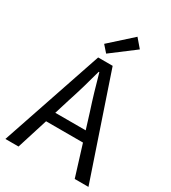

<svg xmlns="http://www.w3.org/2000/svg" viewBox="-208 -972 959 1077"><g transform="rotate(30 272.0 -433.5)"><path d="M203 -367C227 -440 248 -512 268 -588H272C293 -512 314 -440 338 -367L369 -267H172ZM3 0H88L151 -200H390L452 0H541L319 -656H225ZM253 -697 405 -812 358 -867 216 -739Z"/></g></svg>

Font: Giro Sans Regular
Style: Regular
Weight: 400
Designer: Paul D. Hunt
Foundry: Adobe Systems Incorporated
Version: Version 1.000;PS 1.0;hotconv 1.0.88;makeotf.lib2.5.647800